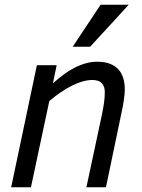

<svg xmlns="http://www.w3.org/2000/svg" viewBox="-20 -786 597 806"><path d="M342.8 0 407.2 -301.8Q413.1 -329.6 416.5 -353Q419.9 -376.5 419.9 -399.9Q419.9 -422.9 407.5 -436.5Q395 -450.2 368.2 -450.2Q329.6 -450.2 282.7 -426.8Q235.8 -403.3 187 -361.8L109.9 0H26.9L134.8 -512.2H217.8L202.1 -436Q223.6 -455.6 246.3 -472.4Q269 -489.3 292.2 -501.2Q315.4 -513.2 339.4 -520Q363.3 -526.9 387.2 -526.9Q419.9 -526.9 442.1 -518.1Q464.4 -509.3 478 -493.7Q491.7 -478 497.8 -456.5Q503.9 -435.1 503.9 -410.2Q503.9 -392.1 499.8 -364.7Q495.6 -337.4 487.8 -301.8L424.8 0ZM358.4 -589.8H285.2L402.3 -766.1H520.5Z"/></svg>

Font: Lorenzo Sans
Style: Italic
Weight: 400
Italic angle: -12°
Foundry: Intel Corporation
Version: Version 1.00; ttfautohint (v1.5)